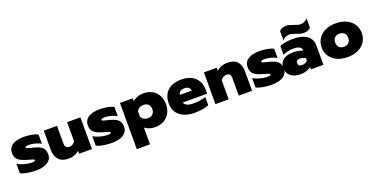

<svg xmlns="http://www.w3.org/2000/svg" viewBox="-24 -1606 5341 2728"><g transform="rotate(-20 2647.0 -242.0)"><path d="M27 -28V-169Q68 -145 127.5 -128.5Q187 -112 235 -112Q264 -112 277 -115.5Q290 -119 290 -130Q290 -140 277.5 -145Q265 -150 231 -159L185 -172Q124 -190 88.5 -210.5Q53 -231 36.5 -260.5Q20 -290 20 -335Q20 -416 84 -455.5Q148 -495 259 -495Q312 -495 373.5 -483.5Q435 -472 465 -453V-314Q434 -334 382 -348.5Q330 -363 287 -363Q228 -363 228 -343Q228 -334 242.5 -328Q257 -322 293 -314L335 -304Q400 -287 435 -265Q470 -243 484 -213.5Q498 -184 498 -140Q498 -69 435.5 -27Q373 15 256 15Q196 15 130.5 4Q65 -7 27 -28Z M553 -189V-480H753V-213Q753 -140 817 -140Q846 -140 869 -154Q892 -168 906 -194V-480H1107V0H913V-46Q883 -16 841 -0.5Q799 15 753 15Q653 15 603 -41Q553 -97 553 -189Z M1174 -28V-169Q1215 -145 1274.5 -128.5Q1334 -112 1382 -112Q1411 -112 1424 -115.5Q1437 -119 1437 -130Q1437 -140 1424.5 -145Q1412 -150 1378 -159L1332 -172Q1271 -190 1235.5 -210.5Q1200 -231 1183.5 -260.5Q1167 -290 1167 -335Q1167 -416 1231 -455.5Q1295 -495 1406 -495Q1459 -495 1520.5 -483.5Q1582 -472 1612 -453V-314Q1581 -334 1529 -348.5Q1477 -363 1434 -363Q1375 -363 1375 -343Q1375 -334 1389.5 -328Q1404 -322 1440 -314L1482 -304Q1547 -287 1582 -265Q1617 -243 1631 -213.5Q1645 -184 1645 -140Q1645 -69 1582.5 -27Q1520 15 1403 15Q1343 15 1277.5 4Q1212 -7 1174 -28Z M1705 -480H1898V-436Q1928 -464 1970 -479.5Q2012 -495 2059 -495Q2135 -495 2193 -463.5Q2251 -432 2282.5 -374Q2314 -316 2314 -240Q2314 -165 2282.5 -107Q2251 -49 2193 -17Q2135 15 2059 15Q2014 15 1973 1.5Q1932 -12 1905 -34V219H1705ZM2107 -241Q2107 -288 2079.5 -314Q2052 -340 2005 -340Q1971 -340 1944.5 -323.5Q1918 -307 1905 -279V-201Q1918 -173 1944.5 -156.5Q1971 -140 2005 -140Q2052 -140 2079.5 -166.5Q2107 -193 2107 -241Z M2354 -238Q2354 -357 2427 -426Q2500 -495 2637 -495Q2725 -495 2787.5 -462.5Q2850 -430 2882 -373Q2914 -316 2914 -245V-180H2544Q2568 -116 2689 -116Q2737 -116 2787.5 -123.5Q2838 -131 2873 -145V-20Q2835 -4 2778 5.5Q2721 15 2661 15Q2516 15 2435 -51Q2354 -117 2354 -238ZM2725 -296Q2720 -328 2697 -345.5Q2674 -363 2634 -363Q2594 -363 2571.5 -345Q2549 -327 2544 -296Z M2974 -480H3167V-433Q3198 -463 3240 -479Q3282 -495 3328 -495Q3431 -495 3479.5 -442.5Q3528 -390 3528 -298V0H3327V-270Q3327 -304 3312.5 -321.5Q3298 -339 3266 -339Q3206 -339 3174 -285V0H2974Z M3590 -28V-169Q3631 -145 3690.5 -128.5Q3750 -112 3798 -112Q3827 -112 3840 -115.5Q3853 -119 3853 -130Q3853 -140 3840.5 -145Q3828 -150 3794 -159L3748 -172Q3687 -190 3651.5 -210.5Q3616 -231 3599.5 -260.5Q3583 -290 3583 -335Q3583 -416 3647 -455.5Q3711 -495 3822 -495Q3875 -495 3936.5 -483.5Q3998 -472 4028 -453V-314Q3997 -334 3945 -348.5Q3893 -363 3850 -363Q3791 -363 3791 -343Q3791 -334 3805.5 -328Q3820 -322 3856 -314L3898 -304Q3963 -287 3998 -265Q4033 -243 4047 -213.5Q4061 -184 4061 -140Q4061 -69 3998.5 -27Q3936 15 3819 15Q3759 15 3693.5 4Q3628 -7 3590 -28Z M4192 -662Q4227 -703 4299 -703Q4321 -703 4343.5 -697Q4366 -691 4402 -678Q4433 -666 4455.5 -659.5Q4478 -653 4500 -653Q4565 -653 4607 -702V-562Q4573 -521 4500 -521Q4475 -521 4450.5 -527.5Q4426 -534 4393 -547Q4360 -559 4340 -565Q4320 -571 4299 -571Q4235 -571 4192 -521ZM4056 -149Q4056 -230 4110 -272.5Q4164 -315 4267 -315Q4304 -315 4342 -307Q4380 -299 4406 -287V-296Q4406 -329 4373.5 -346Q4341 -363 4283 -363Q4196 -363 4123 -328V-460Q4156 -476 4209 -485.5Q4262 -495 4322 -495Q4461 -495 4534 -442Q4607 -389 4607 -292V0H4418V-38Q4394 -14 4352 0.5Q4310 15 4259 15Q4167 15 4111.5 -27.5Q4056 -70 4056 -149ZM4406 -137V-174Q4369 -198 4322 -198Q4294 -198 4278.5 -185Q4263 -172 4263 -149Q4263 -127 4278 -114Q4293 -101 4321 -101Q4348 -101 4371 -111Q4394 -121 4406 -137Z M4667 -240Q4667 -313 4704 -371Q4741 -429 4809.5 -462Q4878 -495 4970 -495Q5062 -495 5131 -462Q5200 -429 5237 -371Q5274 -313 5274 -240Q5274 -166 5237 -108Q5200 -50 5131 -17.5Q5062 15 4970 15Q4878 15 4809.5 -17.5Q4741 -50 4704 -108Q4667 -166 4667 -240ZM5069 -240Q5069 -286 5042 -312.5Q5015 -339 4970 -339Q4925 -339 4898.5 -312.5Q4872 -286 4872 -240Q4872 -194 4898.5 -167Q4925 -140 4970 -140Q5015 -140 5042 -167Q5069 -194 5069 -240Z"/></g></svg>

Font: Prompt ExtraBold
Style: Regular
Weight: 800
Designer: Katatrad Team
Foundry: CadsonDemak
Version: Version 1.001